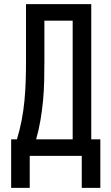

<svg xmlns="http://www.w3.org/2000/svg" viewBox="-20 -755 540 930"><path d="M376 155V0H124V155H34V-80H62Q76 -126 85 -173Q94 -220 98.5 -268Q103 -316 104.5 -363.5Q106 -411 106 -459V-735H422V-80H466V155ZM155 -80H332V-655H195V-459Q195 -412 194 -364Q193 -316 188.5 -268Q184 -220 176 -173Q168 -126 155 -80Z"/></svg>

Font: Iosevka Bendy Medium
Style: Regular
Weight: 500
Monospace: yes
Designer: Belleve Invis
Foundry: Belleve Invis
Version: Version 30.1.2